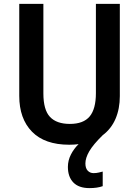

<svg xmlns="http://www.w3.org/2000/svg" viewBox="-20 -734 716 987"><path d="M419 106Q419 131 431 143.5Q443 156 461 156Q475 156 487.5 153Q500 150 508 148V223Q494 228 477 230.5Q460 233 440 233Q385 233 357 204Q329 175 329 124Q329 91 344.5 60.5Q360 30 384 7Q361 10 336 10Q210 10 144.5 -57Q79 -124 79 -241V-714H203V-254Q203 -169 237 -133Q271 -97 339 -97Q409 -97 441 -135.5Q473 -174 473 -255V-714H596V-240Q596 -175 574 -123.5Q552 -72 508 -39Q459 9 439 43.5Q419 78 419 106Z"/></svg>

Font: Noto Sans Sinhala SemiCondensed SemiBold
Style: Regular
Weight: 600
Width: 4
Designer: Jelle Bosma - Monotype Design Team
Foundry: Monotype Imaging Inc.
Version: Version 2.006; ttfautohint (v1.8.4.7-5d5b)